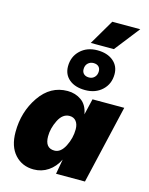

<svg xmlns="http://www.w3.org/2000/svg" viewBox="-143 -1081 916 1180"><g transform="rotate(15 314.5 -491.0)"><path d="M327 -832 421 -992H599L474 -832ZM379 -799Q442 -799 480 -767.5Q518 -736 518 -684Q518 -622 476 -582.5Q434 -543 368 -543Q304 -543 266.5 -574Q229 -605 229 -657Q229 -719 271 -759Q313 -799 379 -799ZM326 -665Q326 -646 338 -635Q350 -624 371 -624Q392 -624 406 -638.5Q420 -653 420 -676Q420 -695 408.5 -706Q397 -717 376 -717Q355 -717 340.5 -703Q326 -689 326 -665ZM188 10Q115 10 68.5 -41Q22 -92 22 -184Q22 -312 90 -411Q158 -510 267 -510Q317 -510 355 -483Q393 -456 403 -398L427 -500H629L513 0H329L346 -95Q321 -45 280 -17.5Q239 10 188 10ZM282 -135Q322 -135 348.5 -187Q375 -239 375 -295Q375 -327 360 -346Q345 -365 318 -365Q274 -365 248 -313Q222 -261 222 -210Q222 -135 282 -135Z"/></g></svg>

Font: Elaine Sans ExtraBold
Style: Italic
Weight: 800
Italic angle: -13°
Designer: Wei Huang
Foundry: Wei Huang
Version: Version 2.001;December 24, 2019;FontCreator 12.0.0.2547 64-b